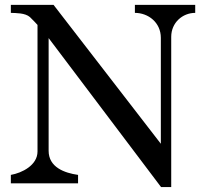

<svg xmlns="http://www.w3.org/2000/svg" viewBox="-20 -742 855 777"><path d="M23.9 -34.2V0H295.9V-34.2C241.2 -42 176.8 -64.9 176.8 -131.8V-587.9L631.8 15.1H672.9V-592.8C672.9 -650.9 719.2 -689.9 770 -689.9V-722.2H525.9V-689.9C580.1 -689.9 630.9 -650.9 630.9 -588.9V-160.2L196.8 -722.2H23.9V-689.9C44.9 -689 82 -689.9 101.1 -672.9C109.9 -664.1 131.8 -642.1 131.8 -641.1V-128.9C131.8 -73.2 68.8 -42 23.9 -34.2Z"/></svg>

Font: MusGlyphs-Text
Style: Regular
Weight: 400
Version: Version 2.1.1